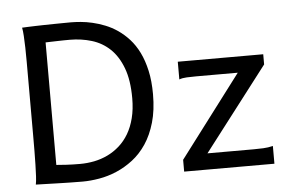

<svg xmlns="http://www.w3.org/2000/svg" viewBox="-51 -791 1310 869"><g transform="rotate(-5 604.0 -356.5)"><path d="M85.4 -222.2V-558.1Q85.4 -592.3 84.7 -621.8Q84 -651.4 82.5 -674.8Q81.1 -698.2 78.1 -712.9Q88.4 -713.4 104.2 -714.1Q120.1 -714.8 139.4 -715.3Q158.7 -715.8 179.9 -716.3Q201.2 -716.8 222.4 -717Q243.7 -717.3 263.7 -717.5Q283.7 -717.8 300.3 -717.8Q319.8 -717.8 345 -715.6Q370.1 -713.4 397.7 -707Q425.3 -700.7 454.3 -689.2Q483.4 -677.7 510.5 -659.2Q537.6 -640.6 561.5 -614.3Q585.4 -587.9 603.3 -551.8Q621.1 -515.6 631.6 -468.5Q642.1 -421.4 642.1 -361.3Q642.1 -288.6 626 -233.2Q609.9 -177.7 582.8 -137.2Q555.7 -96.7 520 -69.3Q484.4 -42 445.3 -25.4Q406.2 -8.8 366.2 -2Q326.2 4.9 290.5 4.9Q278.8 4.9 263.4 4.6Q248 4.4 231 4.2Q213.9 3.9 195.8 3.4Q177.7 2.9 160.6 2.4Q120.6 1.5 78.1 0Q81.1 -14.6 82.3 -37.6Q83.5 -60.5 84.2 -89.4Q85 -118.2 85.2 -152.1Q85.4 -186 85.4 -222.2ZM178.2 -80.6Q195.3 -79.1 222.9 -77.4Q250.5 -75.7 285.6 -75.7Q318.4 -75.7 350.3 -82Q382.3 -88.4 411.4 -102.3Q440.4 -116.2 465.3 -138.2Q490.2 -160.2 508.3 -190.7Q526.4 -221.2 536.6 -261.2Q546.9 -301.3 546.9 -351.6Q546.9 -433.6 526.1 -488.8Q505.4 -543.9 470.2 -577.4Q435.1 -610.8 387.9 -625.2Q340.8 -639.6 288.1 -639.6Q275.9 -639.6 260.7 -639.4Q245.6 -639.2 230.2 -638.7Q214.8 -638.2 201.2 -637.9Q187.5 -637.7 178.2 -637.2ZM1154.8 -498V-451.7L864.3 -73.2H1074.2Q1095.7 -73.2 1117.9 -74.2Q1140.1 -75.2 1162.1 -80.6V0H752V-53.7L1032.7 -424.8H842.3Q820.3 -424.8 800.3 -423.8Q780.3 -422.9 766.6 -417.5V-498Z"/></g></svg>

Font: Andika FrenchTight
Style: Regular
Weight: 400
Designer: Victor Gaultney, Annie Olsen, Julie Remington, Don Collingsworth, Eric Hays, Becca Hirsbrunner
Foundry: SIL International
Version: Version 5.000 ; Dig1 Dig4Opn Dig7 LnSpcTght